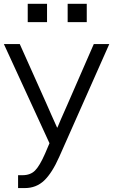

<svg xmlns="http://www.w3.org/2000/svg" viewBox="-24 -959 584 991"><path d="M119.1 -844.7V-939.5H218.8V-844.7ZM325.2 -844.7V-939.5H423.8V-844.7ZM-3.9 -731.4H78.1L215.8 -423.8Q221.7 -410.2 240.7 -367.2Q259.8 -324.2 270.5 -300.8H272.5Q280.3 -321.3 324.2 -419.9L460 -731.4H540L282.2 -150.4Q245.1 -66.4 204.1 -27.3Q163.1 11.7 104.5 11.7H69.3V-54.7H91.8Q132.8 -54.7 156.7 -78.6Q180.7 -102.5 209 -167L231.4 -219.7Z"/></svg>

Font: Gothic A1
Style: Regular
Weight: 400
Designer: HanYang I&C Co.,Ltd.
Foundry: HanYang I&C Co.,Ltd.
Version: Version 2.50